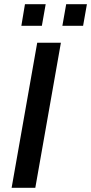

<svg xmlns="http://www.w3.org/2000/svg" viewBox="-20 -888 431 908"><path d="M35 0 156 -686H268L147 0ZM81 -766 98 -868H196L178 -766ZM275 -766 293 -868H391L373 -766Z"/></svg>

Font: Archivo SemiBold Medium
Style: Italic
Weight: 500
Italic angle: -10°
Version: Version 2.001